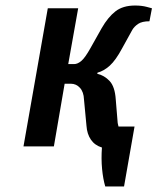

<svg xmlns="http://www.w3.org/2000/svg" viewBox="-20 -530 570 695"><path d="M65 0 153 -500H263L227 -298H248Q261 -298 274.5 -309.5Q288 -321 307 -355L348 -428Q371 -468 398 -489Q425 -510 469 -510Q493 -510 511.5 -505Q530 -500 530 -500L521 -453Q494 -453 480 -443.5Q466 -434 459 -422L422 -355Q399 -312 377.5 -292.5Q356 -273 333 -267L332 -263Q358 -257 377 -236.5Q396 -216 399 -170L406 -85Q407 -81 407.5 -78Q408 -75 409 -72H467L429 145H361Q353 118 349.5 81.5Q346 45 349 4Q323 -4 309 -24.5Q295 -45 293 -75L284 -170Q283 -197 269.5 -212Q256 -227 236 -227H214L175 0Z"/></svg>

Font: Cuprum SemiBold
Style: Italic
Weight: 600
Italic angle: -10°
Version: Version 3.000